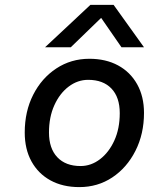

<svg xmlns="http://www.w3.org/2000/svg" viewBox="-20 -753 608 784"><path d="M349 -733H444L568 -560H476L393 -680L269 -560H164ZM81 -212Q81 -298 115.5 -366Q150 -434 210 -473.5Q270 -513 345 -513Q412 -513 462 -486Q512 -459 540 -409Q568 -359 568 -292Q568 -206 533 -137Q498 -68 438.5 -28.5Q379 11 304 11Q236 11 186 -16.5Q136 -44 108.5 -94Q81 -144 81 -212ZM469 -291Q469 -356 435 -391.5Q401 -427 340 -427Q297 -427 260.5 -399.5Q224 -372 202 -323.5Q180 -275 180 -212Q180 -147 214 -111Q248 -75 309 -75Q352 -75 388.5 -103Q425 -131 447 -179.5Q469 -228 469 -291Z"/></svg>

Font: Overused Grotesk Medium
Style: Italic
Weight: 500
Italic angle: -10°
Version: Version 0.003